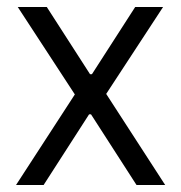

<svg xmlns="http://www.w3.org/2000/svg" viewBox="-20 -530 519 550"><path d="M25.9 0 194.4 -259.5 30.8 -510H114L237.9 -317.5H243.4L367.3 -510H447.2L284.2 -261L453.2 0H371.1L240.7 -202.5H235.2L104.9 0Z"/></svg>

Font: Saira Thin SemiCondensed
Style: Regular
Weight: 100
Width: 4
Version: Version 1.101